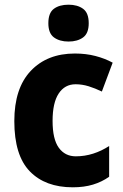

<svg xmlns="http://www.w3.org/2000/svg" viewBox="-20 -788 526 818"><path d="M290 10Q173 10 107 -58Q41 -126 41 -272Q41 -412 111 -486Q181 -560 299 -560Q346 -560 386.5 -549.5Q427 -539 460 -521L414 -398Q385 -412 357.5 -420.5Q330 -429 302 -429Q256 -429 230 -389.5Q204 -350 204 -273Q204 -195 230.5 -158.5Q257 -122 303 -122Q341 -122 377 -133.5Q413 -145 445 -166V-35Q414 -13 376 -1.5Q338 10 290 10ZM272 -768Q310 -768 334 -750.5Q358 -733 358 -689Q358 -646 334 -628.5Q310 -611 272 -611Q234 -611 210 -628.5Q186 -646 186 -689Q186 -733 209.5 -750.5Q233 -768 272 -768Z"/></svg>

Font: Noto Sans Khmer UI SemiCondensed ExtraBold
Style: Regular
Weight: 800
Width: 4
Designer: Danh Hong and the Monotype Design Team
Foundry: Monotype Imaging Inc.
Version: Version 2.002; ttfautohint (v1.8.4.7-5d5b)